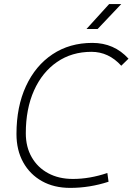

<svg xmlns="http://www.w3.org/2000/svg" viewBox="-20 -914 652 944"><path d="M325.2 9.8Q245.6 9.8 186.3 -23.4Q127 -56.6 94 -116.2Q61 -175.8 61 -255.4Q61 -389.6 107.7 -490.5Q154.3 -591.3 238.3 -647.2Q322.3 -703.1 434.1 -703.1Q541 -703.1 611.8 -625.5L576.2 -590.8Q514.2 -659.2 429.7 -659.2Q333 -659.2 260.3 -609.1Q187.5 -559.1 147.2 -469Q106.9 -378.9 106.9 -258.8Q106.9 -191.4 136 -140.9Q165 -90.3 217 -62.3Q269 -34.2 338.4 -34.2Q421.4 -34.2 507.8 -63.5L513.7 -20.5Q420.9 9.8 325.2 9.8ZM405.3 -771.5 516.6 -894H576.2L460 -771.5Z"/></svg>

Font: Cascadia Mono PL ExtraLight
Style: Italic
Weight: 200
Italic angle: -10°
Monospace: yes
Designer: Aaron Bell
Foundry: Saja Typeworks
Version: Version 2404.023; ttfautohint (v1.8.4)